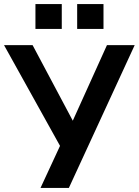

<svg xmlns="http://www.w3.org/2000/svg" viewBox="-30 -928 685 948"><path d="M170 0 279 -235 274 -194 -10 -705H131L331 -329H328L498 -705H635L310 0ZM351 -785V-908H481V-785ZM145 -785V-908H275V-785Z"/></svg>

Font: Nunito Sans 7pt SemiCondensed
Style: Bold
Weight: 700
Width: 4
Designer: Vernon Adams
Foundry: Vernon Adams
Version: Version 3.101;gftools[0.9.27]